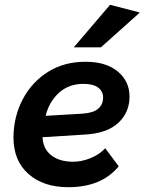

<svg xmlns="http://www.w3.org/2000/svg" viewBox="-20 -770 602 799"><path d="M264 9Q161 9 98.5 -46Q36 -101 36 -199Q37 -286 75 -357.5Q113 -429 180 -471Q247 -513 336 -513Q421 -513 470 -472.5Q519 -432 519 -368Q519 -302 472 -258.5Q425 -215 333 -210L157 -199Q159 -151 193 -124Q227 -97 285 -97Q320 -97 357 -112Q394 -127 418 -153L474 -78Q403 9 264 9ZM327 -421Q266 -421 225 -383.5Q184 -346 170 -288L323 -297Q368 -300 388.5 -317.5Q409 -335 409 -364Q409 -390 388.5 -405.5Q368 -421 327 -421ZM287 -573 438 -750 562 -718 400 -573Z"/></svg>

Font: Livvic SemiBold
Style: Italic
Weight: 600
Italic angle: -10°
Designer: Jacques Le Bailly, Baron von Fonthausen
Version: Version 1.001; ttfautohint (v1.8.2)